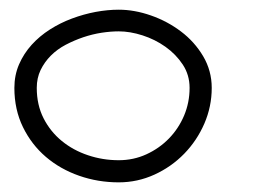

<svg xmlns="http://www.w3.org/2000/svg" viewBox="-20 -378 564 398"><path d="M226.1 -357.9Q258.8 -357.9 293 -345.9Q327.1 -334 355.2 -312.7Q383.3 -291.5 401.1 -261.5Q418.9 -231.4 418.9 -195.8Q418.9 -157.2 403.6 -121.8Q388.2 -86.4 361.8 -59.3Q335.4 -32.2 300.3 -16.1Q265.1 0 226.1 0Q183.1 0 144 -13.7Q105 -27.3 75.2 -52.7Q45.4 -78.1 27.6 -114.5Q9.8 -150.9 9.8 -195.8Q9.8 -222.2 19.5 -244.6Q29.3 -267.1 45.7 -285.2Q62 -303.2 83.5 -316.9Q105 -330.6 129.2 -339.6Q153.3 -348.6 178.2 -353.3Q203.1 -357.9 226.1 -357.9ZM56.2 -195.8Q56.2 -160.6 70.3 -132.8Q84.5 -105 108.2 -85.7Q131.8 -66.4 162.4 -56.2Q192.9 -45.9 226.1 -45.9Q256.8 -45.9 283.4 -58.1Q310.1 -70.3 330.1 -90.8Q350.1 -111.3 361.6 -138.4Q373 -165.5 373 -195.8Q373 -222.7 358.9 -244.1Q344.7 -265.6 323 -281Q301.3 -296.4 275.4 -304.7Q249.5 -313 226.1 -313Q209.5 -313 190.4 -310.1Q171.4 -307.1 152.6 -300.8Q133.8 -294.4 116.2 -285.2Q98.6 -275.9 85.4 -262.7Q72.3 -249.5 64.2 -232.9Q56.2 -216.3 56.2 -195.8Z"/></svg>

Font: Saysettha OT
Style: Regular
Weight: 400
Designer: John M. Durdin and Silvain Dupertuis
Foundry: Lao Script for Windows
Version: Version 2.000